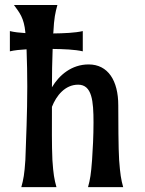

<svg xmlns="http://www.w3.org/2000/svg" viewBox="-20 -767 595 787"><path d="M300.3 -419.9C357.4 -419.9 363.3 -352.5 363.3 -265.1C363.3 -210 360.4 -154.3 357.4 -111.3C353 -52.7 349.6 -31.7 340.8 0H484.9C476.1 -31.7 472.7 -52.7 468.3 -111.3C465.3 -154.3 464.8 -280.8 464.8 -335.4C464.8 -436.5 422.9 -502.9 343.3 -502.9C273.9 -502.9 222.7 -459.5 192.9 -409.2C192.9 -461.9 193.8 -517.6 195.8 -566.4C239.7 -565.9 288.1 -564 319.3 -556.6V-639.6C288.6 -632.3 241.7 -630.4 198.2 -629.9C198.2 -631.3 198.7 -632.8 198.7 -634.3C201.7 -693.8 206.5 -714.4 215.3 -746.6H37.1C60.5 -714.4 78.1 -694.3 84 -634.3V-631.3C60.1 -632.8 37.6 -635.3 20.5 -639.6V-556.6C39.1 -561 63 -563.5 88.9 -564.9C90.8 -515.1 91.8 -459.5 91.8 -412.6C91.8 -299.8 86.9 -198.2 84 -111.3C80.1 -52.7 76.2 -31.7 67.4 0H211.4C202.6 -31.7 198.7 -52.7 194.8 -111.3C191.9 -174.3 192.9 -248.5 192.9 -329.1C210.9 -375 246.6 -419.9 300.3 -419.9Z"/></svg>

Font: Amarante
Style: Regular
Weight: 400
Designer: Karolina Lach
Foundry: Sorkin Type Co.
Version: Version 1.001